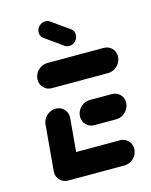

<svg xmlns="http://www.w3.org/2000/svg" viewBox="-107 -766 660 837"><g transform="rotate(-15 223.0 -348.0)"><path d="M45.2 -51.9 63.7 -261.1Q64.8 -276.3 73.5 -289.1Q82.2 -301.9 95.6 -309.3Q108.9 -316.7 124.1 -316.7Q139.3 -316.7 151.3 -309.3Q163.3 -301.9 169.6 -289.1Q175.9 -276.3 174.8 -261.1L156.3 -51.9ZM410 -60.4Q410 -44.1 401.7 -30.2Q393.3 -16.3 379.3 -8.1Q365.2 0 349.3 0H96.3Q74.4 0 59.8 -14.6Q45.2 -29.3 45.2 -50.7Q45.2 -67 53.5 -80.9Q61.9 -94.8 75.9 -103Q90 -111.1 105.9 -111.1H358.9Q380.7 -111.1 395.4 -96.5Q410 -81.9 410 -60.4ZM217.8 -254.4Q217.8 -270.7 226.1 -284.6Q234.4 -298.5 248.5 -306.7Q262.6 -314.8 278.5 -314.8H376.7Q398.5 -314.8 413.1 -300.4Q427.8 -285.9 427.8 -264.4Q427.8 -248.1 419.4 -234.3Q411.1 -220.4 397 -212Q383 -203.7 367 -203.7H268.9Q247 -203.7 232.4 -218.3Q217.8 -233 217.8 -254.4ZM80.7 -458.1Q80.7 -474.4 89.1 -488.3Q97.4 -502.2 111.5 -510.4Q125.6 -518.5 141.5 -518.5H394.4Q416.3 -518.5 430.9 -504.1Q445.6 -489.6 445.6 -468.1Q445.6 -451.9 437.2 -438Q428.9 -424.1 414.8 -415.7Q400.7 -407.4 384.8 -407.4H131.9Q110 -407.4 95.4 -422Q80.7 -436.7 80.7 -458.1ZM138.5 -655.9Q138.5 -672.2 150.4 -684.3Q162.2 -696.3 178.5 -696.3Q190.4 -696.3 198.9 -690L279.6 -633Q285.9 -628.5 289.3 -621.3Q292.6 -614.1 292.6 -605.9Q292.6 -589.6 280.7 -577.6Q268.9 -565.6 252.6 -565.6Q240.7 -565.6 232.2 -571.9L151.9 -628.9Q145.6 -633.3 142 -640.4Q138.5 -647.4 138.5 -655.9Z"/></g></svg>

Font: 26F Galaxy Sans Black
Style: Italic
Weight: 900
Italic angle: -5°
Designer: C₂₉H₂₅N₃O₅
Version: Version 1.200